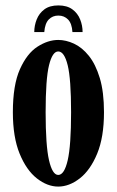

<svg xmlns="http://www.w3.org/2000/svg" viewBox="-20 -678 432 709"><path d="M195 11Q155 11 116.2 -19.2Q77.5 -49.5 52.5 -110.5Q27.5 -171.5 27.5 -263.5Q27.5 -364 53.5 -422.2Q79.5 -480.5 118.2 -505.5Q157 -530.5 195 -530.5Q223.5 -530.5 253.2 -516.8Q283 -503 308 -472Q333 -441 348.5 -389.8Q364 -338.5 364 -263.5Q364 -171.5 338.8 -110.5Q313.5 -49.5 274.5 -19.2Q235.5 11 195 11ZM195 -32Q217.5 -32 230 -86.2Q242.5 -140.5 242.5 -263.5Q242.5 -386 230 -437Q217.5 -488 195 -488Q173.5 -488 161 -437Q148.5 -386 148.5 -263.5Q148.5 -140.5 161 -86.2Q173.5 -32 195 -32ZM195.5 -658Q227.5 -658 247.2 -643.5Q267 -629 276 -606.2Q285 -583.5 285 -559.5H247.5Q245.5 -591.5 231.2 -606Q217 -620.5 195.5 -620.5Q174 -620.5 160 -606Q146 -591.5 143.5 -559.5H106.5Q106.5 -583.5 115.5 -606.2Q124.5 -629 144 -643.5Q163.5 -658 195.5 -658Z"/></svg>

Font: Imbue 10pt
Style: Bold
Weight: 700
Designer: Tyler Finck
Foundry: Etcetera Type Company
Version: Version 1.102; ttfautohint (v1.8.3)